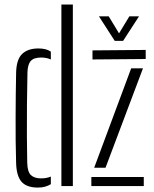

<svg xmlns="http://www.w3.org/2000/svg" viewBox="-20 -820 680 846"><path d="M51 -102Q49.5 -149.5 49 -200.8Q48.5 -252 48.8 -303.5Q49 -355 49.5 -404.5Q50 -454 51 -498Q52 -557.5 77.2 -582Q102.5 -606.5 149 -606.5Q166 -606.5 179.5 -603.2Q193 -600 204 -592.5V-558Q185.5 -566.5 161 -566.5Q129 -566.5 115.5 -551.2Q102 -536 101 -501.5Q99.5 -434 98.8 -361.5Q98 -289 98.5 -221.8Q99 -154.5 100 -103Q101 -63 116.2 -48.5Q131.5 -34 160.5 -34Q185.5 -34 204 -42V-8.5Q192.5 -1.5 178.8 2.5Q165 6.5 147 6.5Q97.5 6.5 75 -19Q52.5 -44.5 51 -102ZM250.5 0V-800H301V0ZM382.5 0V-40H613.5V0ZM387.5 -558V-598L622 -600V-560ZM395 -81 558 -519H610L445 -81ZM485.5 -640 416 -748H459L504.5 -673L550 -748H592.5L522.5 -640Z"/></svg>

Font: Big Shoulders Stencil Text ExtraLight
Style: Regular
Weight: 250
Version: Version 2.001